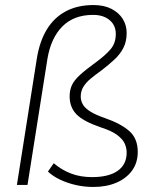

<svg xmlns="http://www.w3.org/2000/svg" viewBox="-20 -733 621 761"><path d="M350 8Q313 8 279 0Q245 -8 217 -21.5Q189 -35 170 -53L193 -86Q225 -59 262 -45Q299 -31 345 -31Q411 -31 446.5 -56Q482 -81 482 -128Q482 -148 473.5 -165.5Q465 -183 443 -199Q421 -215 380 -228Q310 -252 283 -280Q256 -308 256 -351Q256 -376 265 -395.5Q274 -415 297 -436Q320 -457 360 -486Q397 -513 418 -537.5Q439 -562 439 -599Q439 -621 428.5 -637.5Q418 -654 398 -664Q378 -674 349 -674Q273 -674 227.5 -628.5Q182 -583 168 -500L89 0H47L126 -501Q137 -569 165.5 -616Q194 -663 240.5 -688Q287 -713 351 -713Q392 -713 421.5 -698Q451 -683 466.5 -658Q482 -633 482 -603Q482 -568 469 -543Q456 -518 433.5 -497Q411 -476 381 -453Q357 -436 339 -421Q321 -406 310.5 -389Q300 -372 300 -350Q300 -333 309 -318Q318 -303 339.5 -290Q361 -277 396 -265Q459 -243 492.5 -213.5Q526 -184 526 -131Q526 -88 503.5 -57Q481 -26 441.5 -9Q402 8 350 8Z"/></svg>

Font: Nunito Sans 12pt ExtraLight 12pt ExtraLight
Style: Italic
Weight: 250
Italic angle: -9°
Version: Version 3.101;gftools[0.9.27]